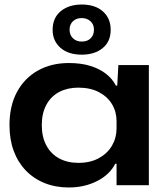

<svg xmlns="http://www.w3.org/2000/svg" viewBox="-20 -820 731 850"><path d="M285 10Q226 10 177.5 -9.5Q129 -29 94 -65.5Q59 -102 40.5 -152.5Q22 -203 22 -266Q22 -351 55 -412.5Q88 -474 147.5 -507.5Q207 -541 285 -541Q338 -541 379 -528.5Q420 -516 449 -493.5Q478 -471 493 -441H499L504 -532H639V0H496V-95H490Q466 -47 410 -18.5Q354 10 285 10ZM327 -99Q380 -99 418 -120Q456 -141 476 -175.5Q496 -210 496 -252V-284Q496 -325 476 -358.5Q456 -392 418 -412Q380 -432 327 -432Q279 -432 242.5 -413Q206 -394 185.5 -356.5Q165 -319 165 -266Q165 -214 185 -176.5Q205 -139 241.5 -119Q278 -99 327 -99ZM342 -578Q282 -578 247.5 -608.5Q213 -639 213 -688Q213 -741 249 -770.5Q285 -800 342 -800Q401 -800 435.5 -769.5Q470 -739 470 -688Q470 -636 434.5 -607Q399 -578 342 -578ZM342 -636Q367 -636 381.5 -650.5Q396 -665 396 -689Q396 -712 380.5 -726Q365 -740 342 -740Q317 -740 302.5 -725.5Q288 -711 288 -689Q288 -665 303 -650.5Q318 -636 342 -636Z"/></svg>

Font: Mona Sans Expanded SemiBold
Style: Regular
Weight: 600
Width: 7
Designer: Deni Anggara
Foundry: GitHub
Version: Version 2.000